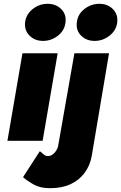

<svg xmlns="http://www.w3.org/2000/svg" viewBox="-20 -740 637 1009"><path d="M384 -624Q378 -581 406 -553Q434 -525 477 -525Q520 -525 555 -552Q590 -579 596 -621Q601 -664 573.5 -692Q546 -720 502 -720Q459 -720 424 -693Q389 -666 384 -624ZM189 55 101 191Q125 212 158.5 230.5Q192 249 244 249Q305 249 350.5 228Q396 207 424.5 168.5Q453 130 462 80L553 -460H371L286 24Q284 38 275.5 51.5Q267 65 255 73Q243 81 228 80Q221 80 214 75Q207 70 201 64Q195 58 189 55ZM112 -624Q107 -581 135 -553Q163 -525 206 -525Q249 -525 284 -552Q319 -579 324 -621Q330 -664 302 -692Q274 -720 230 -720Q187 -720 152.5 -693Q118 -666 112 -624ZM98 -460 19 0H204L283 -460Z"/></svg>

Font: Jost Black
Style: Italic
Weight: 900
Italic angle: -5°
Version: Version 3.710